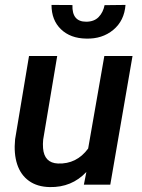

<svg xmlns="http://www.w3.org/2000/svg" viewBox="-20 -758 584 788"><path d="M334.5 -52.2Q274.4 11.7 184.1 9.8Q132.8 8.8 98.9 -15.6Q64.9 -40 50.5 -83.7Q36.1 -127.4 42 -186.5L99.1 -528.3H214.8L157.2 -185.1Q155.3 -167 156.7 -149.9Q161.6 -89.4 217.8 -86.9Q294.4 -84 341.8 -148.4L408.2 -528.3H523.9L432.6 0H324.2ZM495.1 -737.8Q490.2 -672.9 444.8 -635.3Q399.4 -597.7 333.5 -599.6Q269 -600.6 230.2 -637.9Q191.4 -675.3 191.4 -737.8L277.3 -737.3Q274.9 -668.9 333.5 -668.9Q366.2 -668.9 384.8 -688Q403.3 -707 409.2 -736.8Z"/></svg>

Font: Roboto Medium
Style: Italic
Weight: 500
Italic angle: -12°
Designer: Google
Version: Version 2.134; 2016